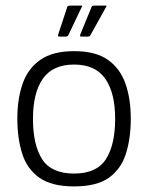

<svg xmlns="http://www.w3.org/2000/svg" viewBox="-20 -661 530 687"><path d="M245 6Q165 6 121 -25Q77 -56 59.5 -111Q42 -166 42 -237Q42 -307 61 -361.5Q80 -416 124.5 -447Q169 -478 245 -478Q322 -478 366 -447Q410 -416 429 -361.5Q448 -307 448 -237Q448 -166 430.5 -111Q413 -56 369.5 -25Q326 6 245 6ZM245 -40Q326 -40 359 -91.5Q392 -143 392 -236Q392 -329 356.5 -379.5Q321 -430 245 -430Q169 -430 133.5 -379.5Q98 -329 98 -236Q98 -142 131 -91Q164 -40 245 -40ZM224 -534Q223 -533 221 -531.5Q219 -530 214 -530H192Q186 -530 188 -537L221 -637Q223 -641 232 -641H270Q273 -641 274 -639.5Q275 -638 272 -635ZM303 -534Q302 -533 300 -531.5Q298 -530 293 -530H271Q265 -530 267 -537L308 -637Q310 -641 319 -641H357Q360 -641 361 -639.5Q362 -638 359 -635Z"/></svg>

Font: Glory Light
Style: Regular
Weight: 300
Version: Version 1.011